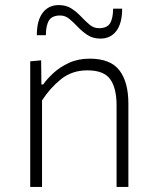

<svg xmlns="http://www.w3.org/2000/svg" viewBox="-20 -736 610 756"><path d="M99 0V-494.5L142 -498.5L143 -403.5H150Q165 -425 190.5 -448.5Q216 -472 251.8 -488.5Q287.5 -505 333.5 -505Q415 -505 450.2 -459Q485.5 -413 485.5 -327.5V0H439V-321Q439 -389 414 -424Q389 -459 324 -459Q263.5 -459 220.2 -424.2Q177 -389.5 145.5 -340.5V0ZM375 -584Q346 -584 325 -597.8Q304 -611.5 287 -629.5Q270 -647.5 253.5 -661.2Q237 -675 217 -675Q185.5 -675 173.2 -656Q161 -637 160.5 -597.5H125Q125 -655 148 -685.5Q171 -716 211.5 -716Q241 -716 261.8 -702.2Q282.5 -688.5 299.5 -670.5Q316.5 -652.5 332.8 -638.8Q349 -625 369.5 -625Q401 -625 413 -643.8Q425 -662.5 425.5 -702H461Q461 -644.5 438.2 -614.2Q415.5 -584 375 -584Z"/></svg>

Font: Commissioner ExtraLight
Style: Regular
Weight: 200
Designer: Kostas Bartsokas
Foundry: Kostas Bartsokas
Version: Version 1.000; ttfautohint (v1.8.3)